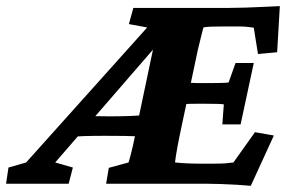

<svg xmlns="http://www.w3.org/2000/svg" viewBox="-95 -599 941 626"><path d="M722.7 6.8Q703.1 4.9 677.2 3.4Q651.4 2 625.5 1Q599.6 0 576.2 0H251L259.8 -51.8L324.2 -69.3Q331.1 -91.8 338.4 -124Q345.7 -156.2 352.5 -193.4L414.1 -486.3L453.1 -494.1L85 -69.3L142.6 -52.7L128.9 0H-75.2L-67.4 -52.7L-9.8 -69.3L415 -543V-503.9L325.2 -520.5L339.8 -573.2H651.4Q673.8 -573.2 705.1 -574.2Q736.3 -575.2 767.1 -576.7Q797.9 -578.1 817.4 -579.1L808.6 -428.7L746.1 -422.9L732.4 -508.8Q718.8 -510.7 708.5 -511.7Q698.2 -512.7 686.5 -512.7H633.8Q614.3 -512.7 596.7 -512.2Q579.1 -511.7 568.4 -509.8Q566.4 -503.9 563 -489.3Q559.6 -474.6 554.7 -455.6Q549.8 -436.5 545.9 -417Q542 -397.5 538.1 -379.9L499 -196.3Q495.1 -178.7 491.2 -159.2Q487.3 -139.6 483.9 -122.1Q480.5 -104.5 478.5 -90.8Q476.6 -77.1 475.6 -69.3Q494.1 -67.4 514.6 -66.4Q535.2 -65.4 557.6 -65.4H597.7Q626 -65.4 639.2 -66.4Q652.3 -67.4 666 -69.3L736.3 -168L797.9 -157.2ZM133.8 -152.3 172.9 -223.6Q187.5 -222.7 195.8 -221.7Q204.1 -220.7 218.3 -220.2Q232.4 -219.7 262.7 -219.7Q297.9 -219.7 326.2 -220.7Q354.5 -221.7 383.8 -223.6L367.2 -154.3Q337.9 -155.3 310.1 -155.8Q282.2 -156.2 249 -156.2Q208 -156.2 179.7 -155.3Q151.4 -154.3 133.8 -152.3ZM629.9 -193.4 634.8 -258.8Q627.9 -259.8 612.8 -260.3Q597.7 -260.7 577.1 -260.7H543.9Q524.4 -260.7 509.3 -259.8Q494.1 -258.8 488.3 -257.8L503.9 -331.1Q509.8 -330.1 524.9 -329.1Q540 -328.1 557.6 -328.1H591.8Q612.3 -328.1 627.9 -328.6Q643.6 -329.1 650.4 -330.1L672.9 -393.6H732.4L689.5 -193.4Z"/></svg>

Font: Crimson Pro ExtraBold
Style: Italic
Weight: 800
Italic angle: -12°
Designer: Jacques Le Bailly
Foundry: Baron von Fonthausen
Version: Version 1.003